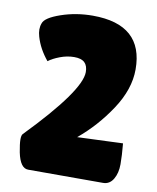

<svg xmlns="http://www.w3.org/2000/svg" viewBox="-81 -774 687 838"><g transform="rotate(10 262.5 -355.5)"><path d="M433 0H101Q66 0 52 -68Q45 -105 45 -124Q45 -143 51 -149Q275 -380 275 -463Q275 -491 260.5 -505Q246 -519 214.5 -519Q183 -519 151.5 -507Q120 -495 102 -481Q63 -528 48 -580Q43 -597 43 -611.5Q43 -626 48 -639Q56 -665 122.5 -688Q189 -711 263 -711Q487 -711 487 -512Q487 -424 427 -333.5Q367 -243 287 -177L489 -185Q494 -132 494 -93Q494 -54 478 -27Q462 0 433 0Z"/></g></svg>

Font: Lilita One
Style: Regular
Weight: 400
Designer: Juan Montoreano
Foundry: Juan Montoreano
Version: Version 1.002